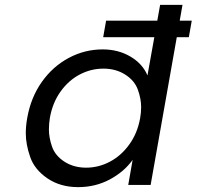

<svg xmlns="http://www.w3.org/2000/svg" viewBox="-20 -760 808 789"><path d="M92 -276Q107 -360 152 -423.5Q197 -487 262.5 -522Q328 -557 402 -557Q466 -557 516 -527.5Q566 -498 586 -450L638 -740H730L599 0H507L525 -103Q490 -54 431 -22.5Q372 9 301 9Q228 9 175 -27Q122 -63 104 -115Q86 -167 86 -212Q86 -243 92 -276ZM556 -275Q560 -298 560 -320Q560 -354 546.5 -391.5Q533 -429 494.5 -453.5Q456 -478 405 -478Q354 -478 308 -454Q262 -430 229 -384Q196 -338 185 -276Q181 -251 181 -228Q181 -194 194 -157Q207 -120 245 -95.5Q283 -71 334 -71Q385 -71 431.5 -95.5Q478 -120 511.5 -166.5Q545 -213 556 -275ZM768 -675 756 -607H404L416 -675Z"/></svg>

Font: Fz Poppins
Style: Italic
Weight: 400
Italic angle: -10°
Designer: Ninad Kale (Devanagari), Jonny Pinhorn (Latin)
Foundry: Indian Type Foundry
Version: Vit hóa bi Vntype.Com & FontZin.Com